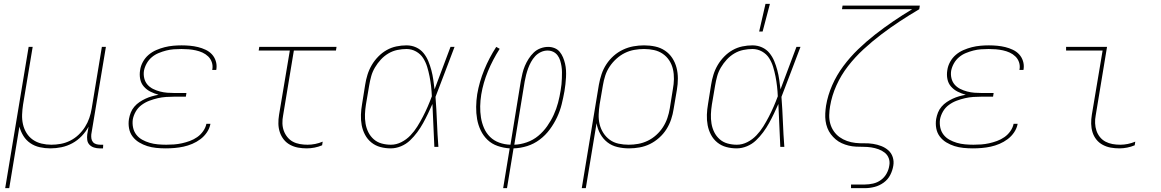

<svg xmlns="http://www.w3.org/2000/svg" viewBox="-20 -764 6040 999"><path d="M7 215 129 -520H150L100 -220Q96 -194 95 -168Q94 -142 99.5 -117.5Q105 -93 118 -72Q131 -51 151 -37Q171 -23 196 -17Q221 -11 247 -11Q271 -11 296 -15.5Q321 -20 345 -32Q369 -44 388.5 -62.5Q408 -81 422 -103Q436 -125 444.5 -149.5Q453 -174 457 -199L510 -520H531L455 -65Q454 -54 455.5 -43.5Q457 -33 463.5 -25Q470 -17 480.5 -14Q491 -11 502 -11H517L516 8H498Q483 8 469 3.5Q455 -1 445.5 -11Q436 -21 434 -35.5Q432 -50 434 -65L441 -105Q427 -79 405 -56Q383 -33 356 -18.5Q329 -4 300 2Q271 8 242 8Q214 8 187 2Q160 -4 138 -19Q116 -34 102 -56.5Q88 -79 81 -105L28 215Z M842 8Q817 8 792.5 5.5Q768 3 746 -4Q724 -11 704 -23Q684 -35 670 -53.5Q656 -72 651.5 -96Q647 -120 651 -145Q654 -162 660.5 -178.5Q667 -195 679 -209Q691 -223 706 -233Q721 -243 737 -250.5Q753 -258 770.5 -263Q788 -268 805 -271Q783 -277 763 -287Q743 -297 728.5 -313.5Q714 -330 709.5 -352.5Q705 -375 709 -399Q712 -421 723.5 -442Q735 -463 753 -478.5Q771 -494 793 -503.5Q815 -513 837 -518.5Q859 -524 881 -526Q903 -528 925 -528Q947 -528 968.5 -526Q990 -524 1010.5 -519Q1031 -514 1050 -505Q1069 -496 1082.5 -481.5Q1096 -467 1102.5 -447Q1109 -427 1106 -405L1105 -400H1084L1085 -404Q1088 -423 1082 -440.5Q1076 -458 1063 -470.5Q1050 -483 1033.5 -490.5Q1017 -498 998.5 -502Q980 -506 961.5 -507.5Q943 -509 924 -509Q904 -509 884 -507.5Q864 -506 844.5 -501Q825 -496 805.5 -488Q786 -480 770 -466.5Q754 -453 743.5 -434.5Q733 -416 729 -396Q726 -376 730.5 -357Q735 -338 747 -324Q759 -310 776 -301.5Q793 -293 812 -288Q831 -283 850.5 -281.5Q870 -280 890 -280H950L947 -261H887Q866 -261 844 -259.5Q822 -258 800.5 -253Q779 -248 757.5 -240Q736 -232 717 -218Q698 -204 686.5 -184Q675 -164 671 -143Q668 -121 672.5 -100Q677 -79 689.5 -63Q702 -47 720 -37Q738 -27 758.5 -21Q779 -15 801 -13Q823 -11 845 -11Q865 -11 885.5 -12.5Q906 -14 926.5 -18.5Q947 -23 967.5 -30.5Q988 -38 1006 -50.5Q1024 -63 1037 -81.5Q1050 -100 1054 -120H1075Q1071 -97 1057 -76Q1043 -55 1023 -40Q1003 -25 980.5 -15.5Q958 -6 935 -1Q912 4 888.5 6Q865 8 842 8Z M1576 8Q1553 8 1531 4Q1509 0 1489.5 -10.5Q1470 -21 1456.5 -38Q1443 -55 1436 -76Q1429 -97 1428.5 -120Q1428 -143 1432 -167L1488 -501H1326L1329 -520H1731L1728 -501H1509L1453 -163Q1449 -143 1449.5 -122.5Q1450 -102 1456.5 -84Q1463 -66 1475 -51Q1487 -36 1503.5 -27Q1520 -18 1540 -14.5Q1560 -11 1580 -11Q1600 -11 1620 -15Q1640 -19 1659 -27L1656 -8Q1637 0 1616.5 4Q1596 8 1576 8Z M2013 8Q1985 8 1959 1Q1933 -6 1912.5 -22.5Q1892 -39 1879.5 -62.5Q1867 -86 1862 -112.5Q1857 -139 1858 -167Q1859 -195 1864 -223L1880 -323Q1884 -349 1892 -375Q1900 -401 1914 -425Q1928 -449 1948 -469.5Q1968 -490 1992 -503.5Q2016 -517 2042.5 -522.5Q2069 -528 2095 -528Q2122 -528 2145 -517.5Q2168 -507 2183.5 -488Q2199 -469 2208.5 -446Q2218 -423 2224.5 -398.5Q2231 -374 2234.5 -349Q2238 -324 2241 -299Q2262 -354 2282.5 -409.5Q2303 -465 2324 -520H2345Q2320 -455 2295.5 -389.5Q2271 -324 2246 -260Q2251 -195 2253.5 -130Q2256 -65 2261 0H2240Q2237 -56 2235 -111.5Q2233 -167 2230 -223Q2219 -198 2207 -173Q2195 -148 2181.5 -123.5Q2168 -99 2151 -76Q2134 -53 2113.5 -33.5Q2093 -14 2066.5 -3Q2040 8 2013 8ZM2014 -11Q2042 -11 2068.5 -24.5Q2095 -38 2115.5 -59.5Q2136 -81 2151.5 -106Q2167 -131 2180.5 -157Q2194 -183 2205.5 -209.5Q2217 -236 2227 -263Q2226 -289 2223 -315Q2220 -341 2215 -366.5Q2210 -392 2202.5 -416.5Q2195 -441 2181.5 -462Q2168 -483 2145 -496Q2122 -509 2095 -509Q2072 -509 2047.5 -504Q2023 -499 2001 -486Q1979 -473 1961.5 -454Q1944 -435 1931 -413Q1918 -391 1911.5 -367.5Q1905 -344 1901 -320L1884 -220Q1880 -195 1879 -170Q1878 -145 1882 -121Q1886 -97 1896.5 -76Q1907 -55 1924.5 -39.5Q1942 -24 1965.5 -17.5Q1989 -11 2014 -11Z M2598 215 2632 8Q2600 6 2569.5 -4.5Q2539 -15 2517 -36Q2495 -57 2481.5 -85Q2468 -113 2462.5 -144Q2457 -175 2457.5 -208Q2458 -241 2463 -274Q2474 -338 2499.5 -400.5Q2525 -463 2562 -520L2580 -510Q2544 -454 2519 -393.5Q2494 -333 2484 -272Q2479 -241 2478.5 -211Q2478 -181 2482.5 -152.5Q2487 -124 2498.5 -97.5Q2510 -71 2530 -51.5Q2550 -32 2577.5 -22Q2605 -12 2636 -11L2690 -343Q2694 -363 2698.5 -382.5Q2703 -402 2711 -421Q2719 -440 2730.5 -458Q2742 -476 2757 -490.5Q2772 -505 2792 -512.5Q2812 -520 2832 -520Q2850 -520 2866 -513.5Q2882 -507 2892.5 -494Q2903 -481 2909.5 -465.5Q2916 -450 2920 -433Q2924 -416 2925 -398Q2926 -380 2925 -362Q2924 -344 2922 -326Q2920 -308 2917 -290Q2911 -256 2902.5 -221.5Q2894 -187 2878.5 -154Q2863 -121 2840.5 -90.5Q2818 -60 2788 -37.5Q2758 -15 2723 -4Q2688 7 2652 8L2618 215ZM2656 -11Q2688 -12 2721 -23.5Q2754 -35 2780.5 -57Q2807 -79 2827 -107.5Q2847 -136 2861 -166.5Q2875 -197 2883.5 -229Q2892 -261 2897 -293Q2900 -309 2901.5 -325Q2903 -341 2903.5 -357Q2904 -373 2904 -388.5Q2904 -404 2901.5 -419.5Q2899 -435 2894.5 -449.5Q2890 -464 2881 -476Q2872 -488 2858.5 -494.5Q2845 -501 2829 -501Q2811 -501 2794 -493Q2777 -485 2764.5 -471.5Q2752 -458 2743 -441.5Q2734 -425 2728 -408.5Q2722 -392 2717.5 -374.5Q2713 -357 2710 -340Z M3007 215 3096 -323Q3101 -351 3110 -378Q3119 -405 3135 -429.5Q3151 -454 3173 -473.5Q3195 -493 3221.5 -505.5Q3248 -518 3276 -523Q3304 -528 3331 -528Q3361 -528 3389 -522Q3417 -516 3440 -500.5Q3463 -485 3478 -462Q3493 -439 3500 -412Q3507 -385 3507 -355.5Q3507 -326 3502 -297L3485 -197Q3481 -170 3472 -143Q3463 -116 3447.5 -91.5Q3432 -67 3409.5 -47Q3387 -27 3361.5 -14.5Q3336 -2 3308 3Q3280 8 3253 8Q3222 8 3192.5 1Q3163 -6 3140.5 -23.5Q3118 -41 3103.5 -67Q3089 -93 3084 -123L3028 215ZM3251 -11Q3276 -11 3301 -15.5Q3326 -20 3350 -31.5Q3374 -43 3394.5 -61.5Q3415 -80 3429.5 -102.5Q3444 -125 3452.5 -150Q3461 -175 3465 -200L3481 -300Q3486 -326 3486.5 -352.5Q3487 -379 3481.5 -403.5Q3476 -428 3462.5 -449Q3449 -470 3428.5 -484Q3408 -498 3383 -503.5Q3358 -509 3331 -509Q3306 -509 3280.5 -504.5Q3255 -500 3231.5 -488.5Q3208 -477 3187.5 -458.5Q3167 -440 3152 -417.5Q3137 -395 3129 -370Q3121 -345 3117 -320L3100 -221Q3096 -195 3095 -168.5Q3094 -142 3100 -117.5Q3106 -93 3119.5 -72Q3133 -51 3153 -36.5Q3173 -22 3198.5 -16.5Q3224 -11 3251 -11Z M3813 8Q3785 8 3759 1Q3733 -6 3712.5 -22.5Q3692 -39 3679.5 -62.5Q3667 -86 3662 -112.5Q3657 -139 3658 -167Q3659 -195 3664 -223L3680 -323Q3684 -349 3692 -375Q3700 -401 3714 -425Q3728 -449 3748 -469.5Q3768 -490 3792 -503.5Q3816 -517 3842.5 -522.5Q3869 -528 3895 -528Q3922 -528 3945 -517.5Q3968 -507 3983.5 -488Q3999 -469 4008.5 -446Q4018 -423 4024.5 -398.5Q4031 -374 4034.5 -349Q4038 -324 4041 -299Q4062 -354 4082.5 -409.5Q4103 -465 4124 -520H4145Q4120 -455 4095.5 -389.5Q4071 -324 4046 -260Q4051 -195 4053.5 -130Q4056 -65 4061 0H4040Q4037 -56 4035 -111.5Q4033 -167 4030 -223Q4019 -198 4007 -173Q3995 -148 3981.5 -123.5Q3968 -99 3951 -76Q3934 -53 3913.5 -33.5Q3893 -14 3866.5 -3Q3840 8 3813 8ZM3814 -11Q3842 -11 3868.5 -24.5Q3895 -38 3915.5 -59.5Q3936 -81 3951.5 -106Q3967 -131 3980.5 -157Q3994 -183 4005.5 -209.5Q4017 -236 4027 -263Q4026 -289 4023 -315Q4020 -341 4015 -366.5Q4010 -392 4002.5 -416.5Q3995 -441 3981.5 -462Q3968 -483 3945 -496Q3922 -509 3895 -509Q3872 -509 3847.5 -504Q3823 -499 3801 -486Q3779 -473 3761.5 -454Q3744 -435 3731 -413Q3718 -391 3711.5 -367.5Q3705 -344 3701 -320L3684 -220Q3680 -195 3679 -170Q3678 -145 3682 -121Q3686 -97 3696.5 -76Q3707 -55 3724.5 -39.5Q3742 -24 3765.5 -17.5Q3789 -11 3814 -11ZM3930 -600 3963 -744H3986L3948 -600Z M4408 215V196H4480Q4501 196 4523 191Q4545 186 4563.5 172.5Q4582 159 4593 139Q4604 119 4607 98Q4611 78 4604.5 60Q4598 42 4583.5 30.5Q4569 19 4551 12.5Q4533 6 4513.5 3Q4494 0 4474 0Q4454 0 4434 -1Q4414 -2 4395.5 -6.5Q4377 -11 4359.5 -19Q4342 -27 4328 -39Q4314 -51 4303 -65.5Q4292 -80 4285 -98Q4278 -116 4275.5 -135Q4273 -154 4274 -174Q4275 -194 4278 -214Q4287 -268 4310 -320.5Q4333 -373 4368 -420Q4403 -467 4445 -507.5Q4487 -548 4533 -584Q4579 -620 4627.5 -653Q4676 -686 4726 -716H4361L4364 -735H4766L4763 -716Q4712 -686 4662.5 -653.5Q4613 -621 4565 -584.5Q4517 -548 4473 -507.5Q4429 -467 4392.5 -420Q4356 -373 4332 -319.5Q4308 -266 4299 -211Q4295 -188 4294.5 -165Q4294 -142 4300 -120.5Q4306 -99 4318.5 -81Q4331 -63 4348.5 -50.5Q4366 -38 4387 -30.5Q4408 -23 4430.5 -20.5Q4453 -18 4476.5 -18.5Q4500 -19 4522.5 -15.5Q4545 -12 4565.5 -4Q4586 4 4602 18Q4618 32 4625 53.5Q4632 75 4628 98Q4624 123 4612 146.5Q4600 170 4578 186Q4556 202 4530.5 208.5Q4505 215 4480 215Z M5042 8Q5017 8 4992.5 5.5Q4968 3 4946 -4Q4924 -11 4904 -23Q4884 -35 4870 -53.5Q4856 -72 4851.5 -96Q4847 -120 4851 -145Q4854 -162 4860.5 -178.5Q4867 -195 4879 -209Q4891 -223 4906 -233Q4921 -243 4937 -250.5Q4953 -258 4970.5 -263Q4988 -268 5005 -271Q4983 -277 4963 -287Q4943 -297 4928.5 -313.5Q4914 -330 4909.5 -352.5Q4905 -375 4909 -399Q4912 -421 4923.5 -442Q4935 -463 4953 -478.5Q4971 -494 4993 -503.5Q5015 -513 5037 -518.5Q5059 -524 5081 -526Q5103 -528 5125 -528Q5147 -528 5168.5 -526Q5190 -524 5210.5 -519Q5231 -514 5250 -505Q5269 -496 5282.5 -481.5Q5296 -467 5302.5 -447Q5309 -427 5306 -405L5305 -400H5284L5285 -404Q5288 -423 5282 -440.5Q5276 -458 5263 -470.5Q5250 -483 5233.5 -490.5Q5217 -498 5198.5 -502Q5180 -506 5161.5 -507.5Q5143 -509 5124 -509Q5104 -509 5084 -507.5Q5064 -506 5044.5 -501Q5025 -496 5005.5 -488Q4986 -480 4970 -466.5Q4954 -453 4943.5 -434.5Q4933 -416 4929 -396Q4926 -376 4930.5 -357Q4935 -338 4947 -324Q4959 -310 4976 -301.5Q4993 -293 5012 -288Q5031 -283 5050.5 -281.5Q5070 -280 5090 -280H5150L5147 -261H5087Q5066 -261 5044 -259.5Q5022 -258 5000.5 -253Q4979 -248 4957.5 -240Q4936 -232 4917 -218Q4898 -204 4886.5 -184Q4875 -164 4871 -143Q4868 -121 4872.5 -100Q4877 -79 4889.5 -63Q4902 -47 4920 -37Q4938 -27 4958.5 -21Q4979 -15 5001 -13Q5023 -11 5045 -11Q5065 -11 5085.5 -12.5Q5106 -14 5126.5 -18.5Q5147 -23 5167.5 -30.5Q5188 -38 5206 -50.5Q5224 -63 5237 -81.5Q5250 -100 5254 -120H5275Q5271 -97 5257 -76Q5243 -55 5223 -40Q5203 -25 5180.5 -15.5Q5158 -6 5135 -1Q5112 4 5088.5 6Q5065 8 5042 8Z M5805 8Q5781 8 5759 4Q5737 0 5717.5 -10.5Q5698 -21 5684.5 -38Q5671 -55 5664.5 -76Q5658 -97 5657.5 -120Q5657 -143 5661 -167L5717 -501H5527V-520H5740L5681 -163Q5677 -143 5678 -122.5Q5679 -102 5685 -84Q5691 -66 5703 -51Q5715 -36 5732 -27Q5749 -18 5768.5 -14.5Q5788 -11 5809 -11Q5828 -11 5848 -15Q5868 -19 5887 -27L5884 -8Q5865 0 5844.5 4Q5824 8 5805 8Z"/></svg>

Font: Iosevka Thin Extended Oblique
Style: Regular
Weight: 100
Width: 7
Italic angle: -9°
Monospace: yes
Designer: Belleve Invis
Foundry: Belleve Invis
Version: Version 32.5.0; ttfautohint (v1.8.4)